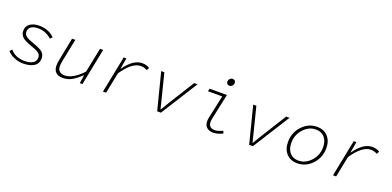

<svg xmlns="http://www.w3.org/2000/svg" viewBox="-1 -1515 4802 2353"><g transform="rotate(20 2400.0 -339.0)"><path d="M272 12Q212 12 154.5 -12Q97 -36 64 -76L91 -103Q158 -23 281 -23Q346 -23 385.5 -47.5Q425 -72 425 -121Q425 -160 391 -182Q357 -204 279 -230Q203 -256 170.5 -288Q138 -320 138 -367Q138 -428 184.5 -460Q231 -492 304 -492Q426 -492 504 -414L479 -387Q399 -457 301 -457Q243 -457 210.5 -434Q178 -411 178 -371Q178 -332 209 -309.5Q240 -287 308 -264Q389 -237 427.5 -208Q466 -179 466 -125Q466 -55 412.5 -21.5Q359 12 272 12Z M790 12Q727 12 696.5 -19.5Q666 -51 666 -105Q666 -143 676 -188L734 -480H776L718 -192Q708 -144 708 -114Q708 -71 731.5 -48Q755 -25 800 -25Q907 -25 1033 -159L1098 -480H1139L1043 0H1009L1025 -107H1021Q963 -51 909 -19.5Q855 12 790 12Z M1311 0 1407 -480H1442L1417 -338H1421Q1530 -492 1646 -492Q1704 -492 1744 -465L1724 -430Q1690 -453 1640 -453Q1530 -453 1407 -273L1352 0Z M2018 0 1896 -480H1937L2014 -175Q2037 -75 2048 -37H2052Q2066 -63 2136 -176L2326 -480H2370L2067 0Z M2750 12Q2698 12 2666.5 -16Q2635 -44 2635 -98Q2635 -120 2641 -148L2705 -444H2519L2527 -480H2753L2681 -140Q2677 -123 2677 -105Q2677 -24 2759 -24Q2799 -24 2862 -53L2874 -21Q2805 12 2750 12ZM2742 -597Q2724 -597 2713 -607.5Q2702 -618 2702 -636Q2702 -658 2717.5 -674Q2733 -690 2753 -690Q2772 -690 2782.5 -679Q2793 -668 2793 -651Q2793 -629 2777.5 -613Q2762 -597 2742 -597Z M3218 0 3096 -480H3137L3214 -175Q3237 -75 3248 -37H3252Q3266 -63 3336 -176L3526 -480H3570L3267 0Z M3847 12Q3757 12 3705 -45.5Q3653 -103 3653 -196Q3653 -319 3734 -405.5Q3815 -492 3927 -492Q4017 -492 4069 -434.5Q4121 -377 4121 -284Q4121 -161 4040 -74.5Q3959 12 3847 12ZM3850 -24Q3941 -24 4010.5 -100Q4080 -176 4080 -279Q4080 -360 4038.5 -408Q3997 -456 3924 -456Q3833 -456 3764 -380Q3695 -304 3695 -202Q3695 -120 3736 -72Q3777 -24 3850 -24Z M4311 0 4407 -480H4442L4417 -338H4421Q4530 -492 4646 -492Q4704 -492 4744 -465L4724 -430Q4690 -453 4640 -453Q4530 -453 4407 -273L4352 0Z"/></g></svg>

Font: TypoPRO Source Code Pro
Style: Italic
Weight: 300
Italic angle: -11°
Monospace: yes
Designer: Paul D. Hunt, Teo Tuominen
Foundry: Adobe Systems Incorporated
Version: Version 1.030;PS 1.0;hotconv 1.0.84;makeotf.lib2.5.63406